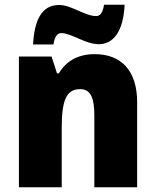

<svg xmlns="http://www.w3.org/2000/svg" viewBox="-20 -792 658 812"><path d="M120 -604H206C212 -644 227 -652 239 -652C282 -652 341 -605 398 -605C457 -605 502 -656 507 -772H420C414 -734 401 -724 387 -724C339 -724 282 -771 230 -771C155 -771 125 -704 120 -604ZM381 -563C310 -563 260 -534 229 -482H221L198 -553H60V0H241V-246C241 -362 257 -415 319 -415C364 -415 379 -377 379 -304V0H560V-360C560 -497 489 -563 381 -563Z"/></svg>

Font: Noto Sans Telugu SemiCondensed Black
Style: Regular
Weight: 900
Width: 4
Designer: Jelle Bosma - Monotype Design Team
Foundry: Monotype Imaging Inc.
Version: Version 2.005